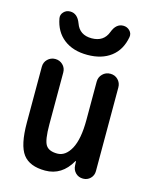

<svg xmlns="http://www.w3.org/2000/svg" viewBox="-115 -834 731 920"><g transform="rotate(15 250.0 -374.0)"><path d="M381.8 -757.8Q400.4 -757.8 413.6 -744.6Q426.8 -731.4 423.8 -712.9Q412.1 -647.5 366.7 -612.8Q321.3 -578.1 250 -578.1Q178.7 -578.1 133.3 -613.3Q87.9 -648.4 76.2 -712.9Q73.2 -730.5 85.9 -744.1Q98.6 -757.8 118.2 -757.8Q154.3 -757.8 170.9 -712.9Q189.5 -660.2 249.5 -660.2Q309.6 -660.2 329.1 -712.9Q345.7 -757.8 381.8 -757.8ZM198.2 9.8Q121.1 9.8 87.9 -34.2Q54.7 -78.1 54.7 -190.4V-466.8Q54.7 -489.3 70.3 -504.4Q85.9 -519.5 107.9 -519.5Q129.9 -519.5 145.5 -504.4Q161.1 -489.3 161.1 -466.8V-209Q161.1 -131.8 176.3 -107.9Q191.4 -84 233.4 -84Q274.4 -84 300.8 -132.3Q327.1 -180.7 327.1 -276.4V-465.8Q327.1 -488.3 342.8 -503.9Q358.4 -519.5 381.3 -519.5Q404.3 -519.5 419.4 -503.9Q434.6 -488.3 434.6 -465.8V-50.8Q434.6 -29.3 419.9 -14.6Q405.3 0 383.8 0Q361.3 0 346.7 -14.6Q332 -29.3 331.1 -50.8L330.1 -71.3Q330.1 -72.3 329.1 -72.3Q327.1 -72.3 327.1 -71.3Q281.2 9.8 198.2 9.8Z"/></g></svg>

Font: Rounded-X Mgen+ 1m medium
Style: Regular
Weight: 500
Designer: [Source Han Sans]
Ryoko NISHIZUKA  (kana & ideographs); Paul D. Hunt (Latin, Greek & Cyrillic); Wenlong ZHANG  (bopomofo
Version: Version 1.059.20150602